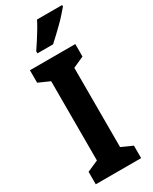

<svg xmlns="http://www.w3.org/2000/svg" viewBox="-237 -987 830 1041"><g transform="rotate(-30 178.5 -466.5)"><path d="M313 0H29V-78L99 -109V-605L29 -636V-714H313V-636L244 -605V-109L313 -78ZM357 -924Q345 -910 327.5 -890Q310 -870 288.5 -849Q267 -828 246 -808Q225 -788 208 -773H110V-786Q127 -811 143 -836Q159 -861 174 -886Q189 -911 200 -933H357Z"/></g></svg>

Font: Noto Sans Display Condensed
Style: Bold
Weight: 700
Width: 3
Designer: Monotype Design Team
Foundry: Monotype Imaging Inc.
Version: Version 2.003